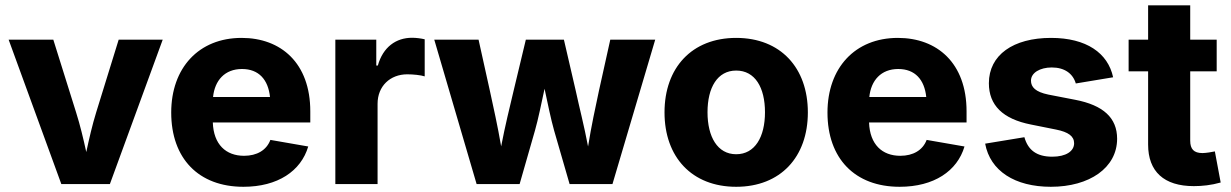

<svg xmlns="http://www.w3.org/2000/svg" viewBox="-20 -696 4653 726"><path d="M211.9 0H395.5L595.2 -545.9H428.7L343.8 -271.5C328.6 -222.2 317.4 -172.9 306.2 -121.1C294.9 -172.9 283.2 -222.2 267.6 -271.5L181.6 -545.9H12.7Z M900.4 10.3C1030.3 10.3 1118.2 -49.3 1145.5 -142.1L1002.4 -167C987.8 -127.9 951.2 -106.9 902.8 -106.9C834.5 -106.9 787.6 -149.4 784.7 -232.9H1153.3V-274.9C1153.3 -458 1042 -552.7 893.6 -552.7C731.4 -552.7 627.4 -439 627.4 -270.5C627.4 -96.7 731 10.3 900.4 10.3ZM785.6 -329.1C792 -392.1 830.1 -435.1 895 -435.1C958.5 -435.1 994.1 -395 1001 -329.1Z M1248 0H1407.7V-303.7C1407.7 -370.1 1455.1 -415 1520 -415C1541.5 -415 1571.3 -412.1 1585.9 -407.2V-547.4C1572.3 -550.8 1553.2 -553.2 1538.1 -553.2C1477.5 -553.2 1428.2 -518.1 1408.7 -448.2H1402.8V-545.9H1248Z M1782.2 0H1944.8L2002.9 -202.6C2015.1 -245.1 2027.3 -305.7 2039.1 -360.4C2050.8 -305.7 2063 -245.6 2075.2 -202.6L2133.8 0H2295.9L2457.5 -545.9H2287.6L2244.6 -352.1C2231.4 -290 2216.3 -221.2 2203.6 -142.1C2188.5 -221.7 2170.4 -290.5 2157.2 -352.1L2112.3 -545.9H1968.3L1921.9 -352.1C1907.2 -290 1890.1 -221.2 1875 -142.6C1861.3 -222.2 1845.7 -291 1832.5 -352.1L1789.6 -545.9H1622.1Z M2763.7 10.3C2931.6 10.3 3034.7 -102.5 3034.7 -271C3034.7 -439.5 2931.6 -552.7 2763.7 -552.7C2595.7 -552.7 2492.7 -439.5 2492.7 -271C2492.7 -102.5 2595.7 10.3 2763.7 10.3ZM2763.7 -112.8C2692.9 -112.8 2655.3 -178.7 2655.3 -271.5C2655.3 -365.2 2692.9 -429.2 2763.7 -429.2C2835 -429.2 2872.6 -365.2 2872.6 -271.5C2872.6 -178.7 2835 -112.8 2763.7 -112.8Z M3381.8 10.3C3511.7 10.3 3599.6 -49.3 3627 -142.1L3483.9 -167C3469.2 -127.9 3432.6 -106.9 3384.3 -106.9C3315.9 -106.9 3269 -149.4 3266.1 -232.9H3634.8V-274.9C3634.8 -458 3523.4 -552.7 3375 -552.7C3212.9 -552.7 3108.9 -439 3108.9 -270.5C3108.9 -96.7 3212.4 10.3 3381.8 10.3ZM3267.1 -329.1C3273.4 -392.1 3311.5 -435.1 3376.5 -435.1C3439.9 -435.1 3475.6 -395 3482.4 -329.1Z M3953.6 10.3C4099.6 10.3 4204.1 -61.5 4204.1 -171.4C4204.1 -250 4152.3 -298.3 4044.9 -318.8L3943.8 -338.4C3895 -348.6 3878.4 -366.7 3878.4 -391.1C3878.4 -420.9 3912.6 -440.9 3957 -440.9C4005.9 -440.9 4037.1 -417.5 4047.9 -380.4L4189 -403.8C4169.4 -495.6 4087.9 -552.7 3954.1 -552.7C3811.5 -552.7 3719.2 -488.3 3719.2 -381.3C3719.2 -298.3 3771.5 -246.1 3878.4 -225.1L3973.1 -206.1C4020 -196.8 4041.5 -180.7 4041.5 -154.3C4041.5 -124 4010.3 -103.5 3959 -103.5C3899.9 -103.5 3867.2 -128.4 3853.5 -177.2L3705.1 -152.8C3724.1 -49.8 3817.4 10.3 3953.6 10.3Z M4321.3 -675.8V-545.9H4247.6V-426.3H4321.3V-149.4C4321.3 -47.4 4381.3 7.8 4494.1 7.8C4524.9 7.8 4559.6 4.4 4595.7 -5.9L4573.7 -123.5C4564 -121.1 4538.6 -117.2 4526.9 -117.2C4494.1 -117.2 4480.5 -132.3 4480.5 -164.1V-426.3H4580.6V-545.9H4480.5V-675.8Z"/></svg>

Font: Raveo
Style: Bold
Weight: 700
Designer: Jakub Foglar, Rasmus Andersson (Inter)
Foundry: Jakubfoglar.com
Version: Version 1.100;Glyphs 3.2.3 (3260)